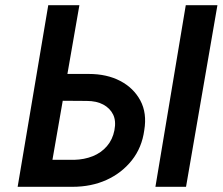

<svg xmlns="http://www.w3.org/2000/svg" viewBox="-20 -720 858 740"><path d="M696 -700 579 0H697L818 -700ZM166 -700 48 0H164L286 -700ZM172 -332 314 -331Q352 -331 378 -317Q404 -303 416 -278.5Q428 -254 421 -218Q414 -182 392 -156.5Q370 -131 337.5 -118Q305 -105 266 -104H134L114 0H259Q332 0 390.5 -26.5Q449 -53 488 -102Q527 -151 536 -218Q547 -284 521 -332.5Q495 -381 443.5 -408Q392 -435 322 -435H190Z"/></svg>

Font: Jost Medium
Style: Italic
Weight: 500
Italic angle: -5°
Version: Version 3.710